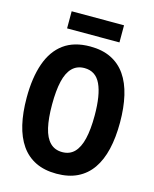

<svg xmlns="http://www.w3.org/2000/svg" viewBox="-131 -976 861 1073"><g transform="rotate(15 300.0 -439.5)"><path d="M300 10Q230 10 179 -15Q128 -40 95 -87.5Q62 -135 46 -203Q30 -271 30 -358Q30 -474 59 -556.5Q88 -639 147.5 -682.5Q207 -726 300 -726Q370 -726 421 -701Q472 -676 505 -628.5Q538 -581 554 -512.5Q570 -444 570 -358Q570 -271 554 -203Q538 -135 505 -87.5Q472 -40 421 -15Q370 10 300 10ZM300 -115Q343 -115 370 -142.5Q397 -170 410 -224Q423 -278 423 -359Q423 -478 394 -539.5Q365 -601 300 -601Q257 -601 229.5 -573.5Q202 -546 189.5 -492Q177 -438 177 -358Q177 -278 189.5 -224Q202 -170 229.5 -142.5Q257 -115 300 -115ZM148 -790V-889H451V-790Z"/></g></svg>

Font: Noto Sans Mono
Style: Bold
Weight: 700
Designer: Monotype Design Team
Foundry: Monotype Imaging Inc.
Version: Version 2.014